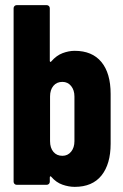

<svg xmlns="http://www.w3.org/2000/svg" viewBox="-20 -720 478 748"><path d="M180 -31Q178 -34 176 -33Q174 -32 174 -29V-12Q174 -7 170.5 -3.5Q167 0 162 0H45Q40 0 36.5 -3.5Q33 -7 33 -12V-688Q33 -693 36.5 -696.5Q40 -700 45 -700H162Q167 -700 170.5 -696.5Q174 -693 174 -688V-483Q174 -480 176 -479Q178 -478 180 -481Q200 -504 224 -513Q248 -522 271 -522Q339 -522 375 -478.5Q411 -435 411 -354V-160Q411 -81 375.5 -36.5Q340 8 271 8Q248 8 223.5 -0.5Q199 -9 180 -31ZM223 -113Q244 -113 257 -129Q270 -145 270 -170V-344Q270 -369 257 -385Q244 -401 223 -401Q201 -401 188 -385.5Q175 -370 175 -344V-170Q175 -144 188 -128.5Q201 -113 223 -113Z"/></svg>

Font: Barlow Condensed
Style: Bold
Weight: 700
Width: 3
Designer: Jeremy Tribby
Foundry: Tribby Type
Version: Version 1.500